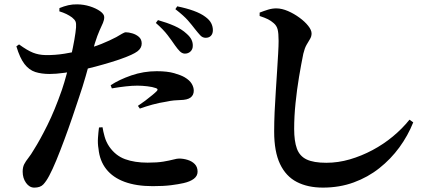

<svg xmlns="http://www.w3.org/2000/svg" viewBox="-20 -821 2040 891"><path d="M837.3 -572.1Q824.8 -572.8 814.6 -582.9Q804.4 -593.1 792 -610.6Q778.2 -631.1 758 -657.7Q737.8 -684.3 703.2 -714.5L713.1 -727.7Q755.2 -715.8 789.2 -700.9Q823.2 -685.9 846.1 -664.5Q862.4 -650.2 868.9 -636.2Q875.3 -622.2 874.6 -607.9Q874.6 -592.5 864.2 -582.3Q853.8 -572.1 837.3 -572.1ZM139.2 49.7Q116.6 49.7 100.9 27.7Q85.2 5.7 85.2 -24.3Q85.2 -45.2 92.4 -59.1Q99.6 -73 111.7 -88.2Q123.9 -103.5 137.6 -127.1Q165.8 -171.6 200 -240.4Q234.2 -309.2 267.4 -404.3Q278.5 -437 289.4 -477.8Q300.4 -518.5 309.7 -560.1Q319 -601.8 325.2 -637.1Q331.3 -672.4 332.9 -693.6Q334.2 -712.5 330.5 -721.2Q326.8 -730 314.3 -740.1Q302.6 -748.7 288.2 -755.8Q273.8 -762.8 255.4 -768.4L255.9 -783.5Q276.5 -792 296.6 -796.7Q316.8 -801.3 338.2 -800.8Q368.7 -800.5 397.4 -791.5Q426 -782.4 444.9 -768.9Q463.7 -755.4 463.7 -741.5Q463.7 -728.6 457.8 -714.8Q451.8 -701.1 442 -679.6Q432.2 -658.1 420.1 -619.8Q414.1 -599.2 403 -558.3Q391.9 -517.5 377.7 -467.7Q363.5 -417.9 347.1 -370.2Q333.2 -327.9 315.5 -276.1Q297.8 -224.3 278.6 -172.6Q259.4 -120.9 241.3 -76.9Q223.1 -32.9 208.3 -5.4Q194.9 20 181 34.8Q167 49.7 139.2 49.7ZM688.6 42.9Q612.4 42.9 558 22.8Q503.6 2.7 473.1 -36.1Q442.5 -74.9 437.1 -130.7Q432.8 -155.1 434.7 -181.9Q436.6 -208.7 439.4 -229.4L455.8 -230.5Q458.6 -211.9 465.5 -187Q472.4 -162.1 487.1 -140.5Q516.5 -98.3 560.7 -82.3Q604.8 -66.2 665 -66.2Q709.2 -66.2 737.9 -71Q766.6 -75.9 784 -80.5Q801.4 -85.2 810.8 -85.2Q830.8 -85.2 850.8 -79Q870.9 -72.9 883.9 -59.5Q896.9 -46.1 896.9 -24.2Q896.9 -4.6 879.7 8.6Q862.5 21.8 831.8 28.7Q808.3 34.1 773.7 38.5Q739.1 42.9 688.6 42.9ZM210.1 -477.7Q172.5 -477.7 143.7 -486.9Q115 -496.2 93.6 -523.9Q72.2 -551.7 56 -606L68.4 -614.9Q106.9 -586.9 133.2 -576.5Q159.4 -566.1 190.9 -565.4Q235.1 -564.7 279.2 -571.8Q323.2 -579 353.8 -586.8Q411.3 -601 450.9 -617.2Q490.5 -633.3 519.6 -648.8Q534.8 -657.4 546.1 -664.3Q557.5 -671.2 564.2 -671.2Q577.1 -671.2 594.3 -666.1Q611.5 -661.1 624.6 -649.8Q637.6 -638.5 637.6 -618.9Q637.6 -597.6 617.6 -582.6Q597.6 -567.6 543.4 -548.4Q526.1 -541.9 493.6 -532Q461.1 -522 422.7 -511.8Q384.4 -501.6 347.3 -494.1Q317.7 -488.5 278.6 -483.1Q239.4 -477.7 210.1 -477.7ZM620 -329.8Q635.1 -339.6 653.5 -353.4Q671.9 -367.2 687.5 -380.3Q703.1 -393.4 707.9 -398.7Q716.3 -408 703.2 -412.2Q687.9 -417.8 663.6 -420.6Q639.4 -423.5 617.1 -423.5Q593.3 -423.5 563.2 -420.1Q533.2 -416.7 499 -410.9L493.5 -425.5Q532.9 -451.5 589.6 -471.1Q646.4 -490.6 707.5 -490.6Q756.7 -490.6 788.7 -481.3Q820.6 -472 836.7 -462.5Q859.7 -448.9 869.5 -432.6Q879.2 -416.4 879.2 -400.2Q879.2 -379.8 864.5 -368.5Q849.7 -357.2 816.5 -356.7Q803.3 -356.4 787.4 -355Q771.5 -353.5 751.5 -349.1Q718.6 -344.2 687.1 -335.5Q655.6 -326.7 628.9 -317.1ZM934.5 -645.6Q920.1 -645.6 909.7 -656.7Q899.4 -667.7 884.6 -686.4Q871.2 -704.2 852.2 -726.1Q833.1 -748 793.8 -778.5L802.5 -791.6Q845.6 -782.9 879 -770.7Q912.4 -758.5 933.1 -742.8Q952.4 -728.7 960.1 -713.3Q967.9 -698 967.9 -680.8Q967.9 -664.7 959 -655.1Q950.1 -645.6 934.5 -645.6Z M1478.4 49.6Q1408.1 49.6 1357.4 23.4Q1306.7 -2.7 1279.5 -60Q1252.3 -117.3 1252.3 -210.2Q1252.3 -253.1 1254.4 -301.5Q1256.6 -349.8 1259.9 -398.5Q1263.1 -447.2 1265.9 -492Q1268.7 -536.7 1270.8 -572.7Q1272.9 -608.7 1272.9 -631Q1272.9 -667.4 1268.3 -684.8Q1263.7 -702.2 1249.9 -713.8Q1237.5 -724.6 1223.7 -731.6Q1210 -738.5 1184.9 -746.8V-762.5Q1204.9 -770.4 1224.5 -776.4Q1244.2 -782.3 1263.2 -782.1Q1288.4 -781.8 1316.6 -769.6Q1344.8 -757.3 1369.6 -739.1Q1394.5 -721 1410.2 -701.2Q1425.9 -681.5 1425.9 -665.9Q1425.9 -651.8 1418.5 -639.8Q1411 -627.8 1402.4 -612.6Q1393.7 -597.3 1387.5 -571.4Q1377.6 -523 1367.7 -464Q1357.8 -404.9 1351.5 -342.9Q1345.1 -280.9 1345.1 -222.7Q1345.1 -166.2 1357.8 -131.3Q1370.5 -96.4 1403 -81Q1435.5 -65.6 1494.3 -65.6Q1549.2 -65.6 1603.4 -81.4Q1657.7 -97.3 1708.6 -124.4Q1759.5 -151.5 1803.4 -187.9Q1847.3 -224.4 1880.3 -265.6L1897.7 -253.2Q1873.1 -191.6 1833.4 -137.2Q1793.7 -82.8 1740.5 -40.7Q1687.4 1.5 1621.6 25.5Q1555.8 49.6 1478.4 49.6Z"/></svg>

Font: Noto Serif SC ExtraLight
Style: Regular
Weight: 200
Designer: Ryoko NISHIZUKA 西塚涼子 (kana & ideographs); Frank Grießhammer (Latin, Greek & Cyrillic); Wenlong ZHANG 张文龙 (bopomofo); San
Foundry: Adobe
Version: Version 2.002-H1;hotconv 1.1.0;makeotfexe 2.6.0